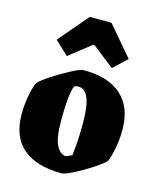

<svg xmlns="http://www.w3.org/2000/svg" viewBox="-111 -800 733 891"><g transform="rotate(15 255.5 -354.5)"><path d="M20 -207Q20 -247 28 -291Q36 -335 47 -360Q61 -376 103.5 -404Q146 -432 188.5 -454Q231 -476 246 -476Q366 -476 428.5 -419Q491 -362 491 -255Q491 -209 483 -167Q475 -125 464 -99Q450 -83 409 -56Q368 -29 326.5 -8Q285 13 270 13Q149 13 84.5 -41.5Q20 -96 20 -207ZM297 -81Q306 -149 306 -240Q306 -396 243 -396Q233 -396 227 -394Q217 -391 211 -344Q205 -297 205 -222Q205 -139 223.5 -104Q242 -69 269 -69ZM88 -580 209 -722H313L434 -580L369 -519L266 -600H256L153 -519Z"/></g></svg>

Font: Grenze Black
Style: Regular
Weight: 900
Designer: Renata Polastri
Foundry: Omnibus-Type
Version: Version 1.002; ttfautohint (v1.8)